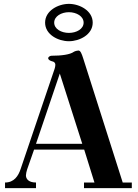

<svg xmlns="http://www.w3.org/2000/svg" viewBox="-20 -972 712 992"><path d="M213 -855C213 -793 281 -759 336 -759C391 -759 459 -793 459 -855C459 -917 391 -952 336 -952C281 -952 213 -917 213 -855ZM260 -855C260 -888 297 -909 336 -909C375 -909 412 -888 412 -855C412 -822 375 -802 336 -802C297 -802 260 -822 260 -855ZM6 0H166V-29C126 -29 114 -49 114 -66C114 -73 117 -87 120 -96L156 -199H415L468 -29H414V0H661V-29H614L410 -670C402 -695 396 -711 385 -711C380 -711 367 -708 361 -704C342 -690 298 -684 246 -684C240 -684 229 -679 229 -671C229 -663 241 -657 250 -655C260 -653 266 -647 266 -637C266 -629 264 -624 262 -616L87 -100C75 -63 53 -29 6 -29ZM166 -229 289 -592 405 -229Z"/></svg>

Font: Monomakh Unicode
Style: Regular
Weight: 400
Version: Version 1.2